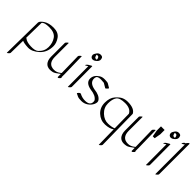

<svg xmlns="http://www.w3.org/2000/svg" viewBox="50 -1352 2415 2415"><g transform="rotate(45 1257.5 -145.0)"><path d="M119.1 -43Q121.6 -43.5 127.4 -38.1Q160.2 -9.3 236.3 -6.3Q312.5 -3.4 342.8 -30.8Q401.4 -84.5 401.6 -158.7Q401.9 -232.9 364 -286.9Q326.2 -340.8 233.6 -341.1Q141.1 -341.3 123.5 -309.6ZM118.7 12.2 115.2 231Q115.2 239.3 97.7 254.6Q80.1 270 80.1 261.7L88.4 -280.8Q88.9 -307.6 139.6 -342Q190.4 -376.5 275.1 -376.2Q359.9 -376 398.4 -320.8Q437 -265.6 437 -209.5Q437 -98.6 364.7 -33.2Q292.5 32.2 222.2 29.8Q151.9 27.3 118.7 12.2Z M784.2 -67.4V-4.9Q796.4 -2.4 780.3 15.4Q764.2 33.2 756.6 31.5Q749 29.8 749 28.3V-28.8Q687.5 20.5 661.1 26.4Q549.8 51.8 518.1 -35.6Q509.3 -60.5 508.8 -92.3V-339.8Q508.8 -348.1 526.4 -363.8Q543.9 -379.4 543.9 -371.1V-123.5Q545.9 -3.9 649.9 -3.4Q697.3 -2 739.7 -37.1Q744.6 -41 748.5 -44.4Q745.6 -191.4 742.7 -337.9Q742.7 -346.2 760 -361.8Q777.3 -377.4 777.8 -369.1Z M970.7 -537.6Q988.8 -497.6 958.7 -468Q928.7 -438.5 902.8 -438.5Q877 -438.5 865.2 -464.4Q862.3 -471.7 862.3 -484.1Q862.3 -496.6 882.1 -525.4Q901.9 -554.2 932.4 -554.2Q962.9 -554.2 970.7 -537.6ZM942.4 -474.1Q943.8 -485.8 936.5 -502.4Q929.2 -519 915 -519Q900.9 -519 897.9 -518.6Q897.5 -515.1 897.5 -509.5Q897.5 -503.9 905 -486.6Q912.6 -469.2 942.4 -474.1ZM913.1 -354 947.8 -374.5Q959.5 -381.3 960 -373L961.4 -9.3Q961.4 -1 943.6 14.6Q925.8 30.3 925.8 22L924.3 -340.8H923.8L895 -323.7Q879.9 -314.5 888.9 -329.6Q897.9 -344.7 913.1 -354Z M1104 -29.3Q1152.3 -4.4 1201.2 -4.9Q1287.6 -5.4 1287.6 -68.4Q1287.6 -87.9 1282.7 -94.7Q1249 -145 1155.8 -154.3Q1049.8 -173.3 1049.8 -247.6Q1050.3 -311.5 1117.2 -353.5Q1148.4 -373 1195.8 -370.6Q1243.2 -368.2 1246.6 -364.7L1303.2 -331.1Q1308.6 -328.1 1292 -310.5Q1275.4 -293 1270 -296.4L1212.9 -330.1Q1212.4 -330.1 1210 -331.8Q1207.5 -333.5 1162.4 -335.4Q1117.2 -337.4 1096.2 -320.8Q1082.5 -302.2 1085.4 -270.5Q1093.3 -206.5 1187.5 -189.5Q1282.7 -179.7 1317.4 -128.4Q1334 -103 1315.9 -63.2Q1297.9 -23.4 1258.8 3.4Q1219.7 30.3 1172.4 30.5Q1125 30.8 1104.5 21.5Q1084 12.2 1064.5 2.4Q1059.6 -1 1075.9 -18.1Q1092.3 -35.2 1104 -29.3Z M1711.9 -23.9 1708 -279.8Q1676.8 -341.3 1581.1 -341.1Q1485.4 -340.8 1457.5 -301Q1429.7 -261.2 1429.9 -185.5Q1430.2 -109.9 1487.8 -56.4Q1545.4 -2.9 1613.3 -5.6Q1681.2 -8.3 1711.9 -23.9ZM1711.9 -5.9Q1670.4 26.4 1591.6 29.3Q1512.7 32.2 1453.9 -22.2Q1395 -76.7 1394.8 -163.1Q1394.5 -249.5 1437 -297.9Q1479.5 -346.2 1515.1 -361.3Q1550.8 -376.5 1592.3 -376.5Q1710.9 -376.5 1743.2 -313Q1743.2 -312.5 1743.2 -311.5L1751.5 231Q1751.5 239.3 1733.9 254.6Q1716.3 270 1716.3 262.2Z M2098.6 -67.4V-4.9Q2110.8 -2.4 2094.7 15.4Q2078.6 33.2 2071 31.5Q2063.5 29.8 2063.5 28.3V-28.8Q2002 20.5 1975.6 26.4Q1864.3 51.8 1832.5 -35.6Q1823.7 -60.5 1823.2 -92.3V-339.8Q1823.2 -348.1 1840.8 -363.8Q1858.4 -379.4 1858.4 -371.1V-123.5Q1860.4 -3.9 1964.4 -3.4Q2011.7 -2 2054.2 -37.1Q2059.1 -41 2063 -44.4Q2060.1 -191.4 2057.1 -337.9Q2057.1 -346.2 2074.5 -361.8Q2091.8 -377.4 2092.3 -369.1Z M2121.1 -291 2106 -376.5V-452.6H2170.4V-376.5L2155.3 -291Z M2360.4 -537.6Q2378.4 -497.6 2348.4 -468Q2318.4 -438.5 2292.5 -438.5Q2266.6 -438.5 2254.9 -464.4Q2252 -471.7 2252 -484.1Q2252 -496.6 2271.7 -525.4Q2291.5 -554.2 2322 -554.2Q2352.5 -554.2 2360.4 -537.6ZM2332 -474.1Q2333.5 -485.8 2326.2 -502.4Q2318.8 -519 2304.7 -519Q2290.5 -519 2287.6 -518.6Q2287.1 -515.1 2287.1 -509.5Q2287.1 -503.9 2294.7 -486.6Q2302.2 -469.2 2332 -474.1ZM2302.7 -354 2337.4 -374.5Q2349.1 -381.3 2349.6 -373L2351.1 -9.3Q2351.1 -1 2333.3 14.6Q2315.4 30.3 2315.4 22L2314 -340.8H2313.5L2284.7 -323.7Q2269.5 -314.5 2278.6 -329.6Q2287.6 -344.7 2302.7 -354Z M2515.1 -8.8Q2515.1 -0.5 2498.8 13.2Q2482.4 26.9 2480 22.5V-503.9Q2460.4 -486.3 2441.9 -483.9Q2435.5 -482.9 2440.4 -490.2Q2445.3 -497.6 2453.9 -507.8Q2462.4 -518.1 2468.3 -518.6Q2474.1 -519 2476.1 -520Q2477.1 -522 2478.5 -525.9Q2480 -529.8 2492.9 -543.5Q2505.9 -557.1 2510.5 -554.7Q2515.1 -552.2 2515.1 -550.8Z"/></g></svg>

Font: ML-NILA02
Style: Regular
Weight: 400
Version: Version ML-NILA02 1.0